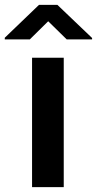

<svg xmlns="http://www.w3.org/2000/svg" viewBox="-63 -764 396 784"><path d="M197.3 -528.3V0H67.9V-528.3ZM171.4 -744.1 313 -608.9V-603H209.5L133.8 -677.2L58.6 -603H-43.5V-609.9L96.2 -744.1Z"/></svg>

Font: Vazirmatn RD UI SemiBold
Style: Regular
Weight: 600
Designer: Saber Rastikerdar
Foundry: Saber Rastikerdar
Version: Version 33.003